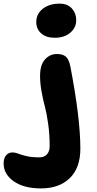

<svg xmlns="http://www.w3.org/2000/svg" viewBox="-172 -756 537 1063"><path d="M131.8 -546.9Q83.5 -546.9 56.2 -571Q28.8 -595.2 28.8 -633.8Q28.8 -679.2 64.9 -707.5Q101.1 -735.8 158.2 -735.8Q202.1 -735.8 226.1 -709Q250 -682.1 250 -645Q250 -602.5 216.8 -574.7Q183.6 -546.9 131.8 -546.9ZM55.2 287.1Q-40.5 287.1 -96.2 247.6Q-151.9 208 -151.9 148.9Q-151.9 120.1 -138.4 104Q-125 87.9 -103 87.9Q-87.9 87.9 -70.8 94.7Q-53.7 101.6 -25.1 108.4Q3.4 115.2 45.9 115.2Q73.2 115.2 88.1 98.4Q103 81.5 103 53.2Q103 -10.7 94.7 -70.1Q86.4 -129.4 76.4 -166.3Q66.4 -203.1 58.1 -248.8Q49.8 -294.4 49.8 -335Q49.8 -396.5 76.9 -426.8Q104 -457 143.1 -457Q174.8 -457 191.7 -443.1Q208.5 -429.2 216.8 -392.1Q272.9 -101.6 272.9 66.9Q272.9 173.3 214.4 230.2Q155.8 287.1 55.2 287.1Z"/></svg>

Font: Shantell Sans Irregular Bouncy
Style: Regular
Weight: 800
Designer: Stephen Nixon, Anya Danilova, Shantell Martin
Foundry: Arrow Type
Version: Version 1.006;[9816181b4]